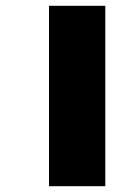

<svg xmlns="http://www.w3.org/2000/svg" viewBox="-20 -642 459 662"><path d="M149 0V-622H343V0Z"/></svg>

Font: Sarpanch ExtraBold
Style: Regular
Weight: 800
Designer: Manushi Parikh (Devanagari and Latin), Jyotish Sonowal (Devanagari)
Foundry: Indian Type Foundry
Version: Version 2.004;PS 1.0;hotconv 1.0.78;makeotf.lib2.5.61930; tt